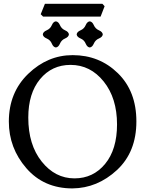

<svg xmlns="http://www.w3.org/2000/svg" viewBox="-20 -998 810 1027"><path d="M367.7 9.8Q214.8 9.8 121.1 -98.1Q27.3 -206.1 27.3 -347.7Q27.3 -503.4 131.1 -603.3Q234.9 -703.1 368.7 -703.1Q511.7 -703.1 610.6 -606.4Q709.5 -509.8 709.5 -348.6Q709.5 -184.6 605.2 -88.1Q501 8.3 367.7 9.8ZM378.4 -43.9Q478.5 -43.9 542.2 -121.3Q606 -198.7 606 -332.5Q606 -473.1 534.7 -562Q463.4 -650.9 357.4 -650.9Q257.3 -650.9 194.3 -574.7Q131.3 -498.5 131.3 -369.1Q131.3 -223.6 203.1 -133.8Q274.9 -43.9 378.4 -43.9ZM518.1 -909.2H210.4L197.8 -921.9L220.2 -977.5H527.8L539.6 -964.8ZM460 -744.1Q446.3 -745.6 438.2 -764.9Q430.2 -784.2 410.9 -792.2Q391.6 -800.3 390.1 -814Q391.6 -827.6 410.9 -835.9Q430.2 -844.2 438.2 -863.3Q446.3 -882.3 460 -883.8Q473.6 -882.3 481.9 -863.3Q490.2 -844.2 509.3 -835.9Q528.3 -827.6 529.8 -814Q528.3 -800.3 509.3 -792.2Q490.2 -784.2 481.9 -764.9Q473.6 -745.6 460 -744.1ZM278.8 -744.1Q265.1 -745.6 257.1 -764.9Q249 -784.2 229.7 -792.2Q210.4 -800.3 209 -814Q210.4 -827.6 229.7 -835.9Q249 -844.2 257.1 -863.3Q265.1 -882.3 278.8 -883.8Q292.5 -882.3 300.8 -863.3Q309.1 -844.2 328.1 -835.9Q347.2 -827.6 348.6 -814Q347.2 -800.3 328.1 -792.2Q309.1 -784.2 300.8 -764.9Q292.5 -745.6 278.8 -744.1Z"/></svg>

Font: Kelvinch
Style: Regular
Weight: 400
Designer: Paul James MIller
Foundry: High-Logic / Made with FontCreator
Version: Version 3.30 September 23, 2016